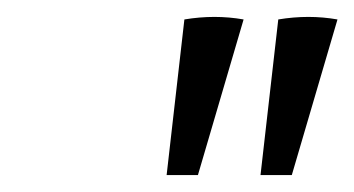

<svg xmlns="http://www.w3.org/2000/svg" viewBox="-20 -695 419 227"><path d="M177 -488 198 -672Q234 -678 268 -672L214 -488ZM288 -488 309 -672Q345 -678 379 -672L325 -488Z"/></svg>

Font: Piazzolla 8pt ExtraLight
Style: Italic
Weight: 250
Italic angle: -11.3°
Designer: Juan Pablo del Peral
Foundry: Huerta Tipografica
Version: Version 2.001